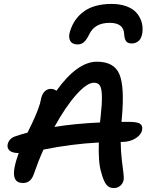

<svg xmlns="http://www.w3.org/2000/svg" viewBox="-20 -938 780 977"><path d="M547.9 -918Q590.3 -918 622.6 -906.2Q654.8 -894.5 672.9 -874.8Q690.9 -855 699.2 -830.1Q707.5 -805.2 705.1 -776.9Q702.1 -746.1 687.3 -731.4Q672.4 -716.8 649.9 -716.8Q631.3 -716.8 622.3 -727.5Q613.3 -738.3 611.8 -765.1Q608.9 -821.8 538.1 -821.8Q462.9 -821.8 435.1 -765.1Q420.4 -735.4 407.2 -723.6Q394 -711.9 375 -711.9Q347.7 -711.9 337.4 -730.2Q327.1 -748.5 335.9 -776.9Q355 -842.3 407.5 -880.1Q460 -918 547.9 -918ZM559.1 19Q534.7 19 520.8 1.2Q506.8 -16.6 495.1 -61Q479.5 -109.9 482.9 -212.9Q343.3 -205.6 201.2 -176.8Q174.8 -118.2 151.9 -51.8Q136.7 -6.8 97.2 -6.8Q38.6 -6.8 54.2 -86.9Q61 -121.1 75.2 -159.2Q43.5 -159.2 29.3 -171.4Q15.1 -183.6 19 -204.1Q26.4 -234.4 60.1 -245.1Q95.2 -256.8 120.1 -263.2Q121.6 -266.6 132.1 -287.8Q142.6 -309.1 145 -314.5Q147.5 -319.8 155.5 -337.6Q163.6 -355.5 166.5 -363.5Q169.4 -371.6 174.8 -385.3Q180.2 -398.9 183.1 -409.7Q186 -420.4 188 -431.2Q192.9 -457.5 206.3 -471.7Q219.7 -485.8 238.8 -485.8Q254.4 -485.8 267.1 -476.1Q373.5 -624 473.1 -624Q561.5 -624 587.9 -559.6Q614.3 -495.1 600.1 -337.9Q599.6 -334.5 599.1 -327.9Q598.6 -321.3 598.1 -317.9H634.8Q678.2 -317.9 692.6 -308.3Q707 -298.8 703.1 -276.9Q698.7 -252 669.7 -233.9Q640.6 -215.8 601.1 -215.8H594.2Q594.7 -168.5 599.6 -125.7Q604.5 -83 607.9 -59.1Q611.3 -35.2 608.9 -21Q604.5 -2.9 591.1 8.1Q577.6 19 559.1 19ZM458 -517.1Q422.4 -517.1 367.7 -455.6Q313 -394 256.8 -292Q356.9 -308.6 488.8 -314.9Q489.3 -319.8 490.5 -330.1Q491.7 -340.3 492.2 -345.2Q499.5 -411.1 498.5 -449.2Q497.6 -487.3 488.5 -502.2Q479.5 -517.1 458 -517.1Z"/></svg>

Font: Shantell Sans Irregular Bouncy
Style: Italic
Weight: 500
Italic angle: -11.31°
Designer: Stephen Nixon, Anya Danilova, Shantell Martin
Foundry: Arrow Type
Version: Version 1.006;[9816181b4]